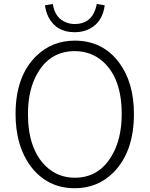

<svg xmlns="http://www.w3.org/2000/svg" viewBox="-20 -950 766 982"><path d="M362.3 12.7Q222.7 12.7 137.7 -98.6Q59.6 -203.1 59.6 -367.2Q59.6 -560.5 166 -664.1Q247.1 -742.2 362.3 -742.2Q505.9 -742.2 589.8 -628.9Q665 -527.3 665 -367.2Q665 -172.9 559.6 -67.4Q479.5 12.7 362.3 12.7ZM362.3 -41Q484.4 -41 549.8 -150.4Q602.5 -237.3 602.5 -367.2Q602.5 -548.8 506.8 -634.8Q446.3 -688.5 362.3 -688.5Q239.3 -688.5 173.8 -579.1Q123 -494.1 123 -367.2Q123 -188.5 214.8 -99.6Q276.4 -41 362.3 -41ZM362.3 -785.2Q266.6 -785.2 226.6 -865.2Q213.9 -892.6 210 -922.9L250 -929.7Q261.7 -854.5 322.3 -834Q340.8 -827.1 362.3 -827.1Q442.4 -827.1 467.8 -902.3Q472.7 -916 474.6 -929.7L515.6 -922.9Q504.9 -838.9 440.4 -803.7Q406.2 -785.2 362.3 -785.2Z"/></svg>

Font: Taipei Sans TC Beta Light
Style: Regular
Weight: 300
Designer: JT Foundry
Foundry: JT Foundry
Version: Version 1.000